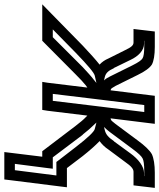

<svg xmlns="http://www.w3.org/2000/svg" viewBox="-52 -608 754 911"><g transform="rotate(90 325.5 -152.0)"><path d="M724 180 755 -67 758 -92H733H667L610 -167C583 -201 559 -228 539 -247C554 -258 568 -272 579 -289L637 -367C659 -399 672 -408 685 -408H724H749L752 -433L758 -484L761 -509H736H689C651 -509 620 -504 601 -495C583 -485 560 -461 536 -428L458 -323C447 -309 442 -303 438 -301C436 -301 434 -300 431 -299L454 -484L457 -509H432H349H324L321 -484L298 -299C295 -300 294 -301 292 -301C289 -303 285 -309 277 -323L225 -428C209 -461 192 -485 176 -495C160 -504 130 -509 92 -509H44H19L16 -484L10 -433L7 -408H32H71C84 -408 93 -399 108 -367L147 -289C154 -272 164 -258 176 -247C152 -228 122 -201 86 -167L-67 -17L-110 25H-54H51H63L71 17L222 -133C244 -155 261 -171 275 -182C279 -185 282 -187 285 -189L262 0L258 25H283H366H391L395 0L418 -189C420 -187 422 -185 425 -182C437 -171 450 -155 467 -133L581 17L587 25H598H613L594 180L591 205H616H696H721L724 180ZM472 -268C480 -276 489 -286 497 -297L575 -402C597 -432 611 -446 621 -451C630 -456 649 -459 683 -459H705V-458H691C660 -458 625 -432 597 -393L540 -315H539C521 -288 507 -277 488 -272L472 -268ZM251 -268 234 -272C216 -277 205 -288 193 -315H192L154 -393C136 -432 108 -458 77 -458H63V-459H86C120 -459 138 -456 146 -451C155 -446 165 -432 180 -402L232 -297C237 -286 244 -275 251 -268ZM263 -232C258 -228 253 -224 247 -219C231 -207 212 -189 188 -167L46 -25H9L119 -133C181 -193 215 -221 228 -224L263 -232ZM375 -249V-248L372 -224L348 -25H315L339 -224L342 -248V-249L345 -273L368 -459H401L378 -273L375 -249ZM677 155H647L667 0L670 -25H645H616L509 -167H508C491 -189 475 -207 463 -219C458 -224 455 -228 451 -232L482 -224C494 -221 522 -193 568 -133L632 -50L638 -42H650H702L677 155Z"/></g></svg>

Font: Gamestation Display Outline
Style: Italic
Weight: 400
Designer: Jonas Hecksher
Foundry: Jonas Hecksher, Playtypeª, e-types AS
Version: Version 1.003